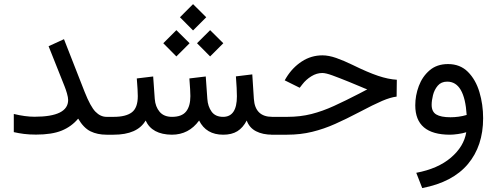

<svg xmlns="http://www.w3.org/2000/svg" viewBox="-20 -663 2446 945"><path d="M47.9 -102.1Q104.5 -88.4 149.9 -88.4Q315.4 -88.4 315.4 -170.9Q315.4 -183.1 309.6 -203.4Q303.7 -223.6 297.9 -237.8L219.2 -435.5L294.9 -470.2L396.5 -210.9Q425.3 -138.2 450 -113Q474.6 -87.9 504.4 -87.9H524.9V0H504.4Q459.5 0 425.5 -16.6Q391.6 -33.2 364.7 -79.1Q332 -40 283.9 -20.3Q235.8 -0.5 157.2 -0.5Q124 -0.5 97.7 -3.9Q71.3 -7.3 47.9 -12.7Z M865.7 -578.1 930.2 -642.6 995.1 -578.1 930.2 -513.2ZM949.7 -450.2 1014.2 -514.6 1079.1 -450.2 1014.2 -385.3ZM783.7 -450.2 848.1 -514.6 913.1 -450.2 848.1 -385.3ZM1078.1 -87.9Q1146 -87.9 1146 -189Q1146 -205.6 1144.8 -230Q1143.6 -254.4 1141.1 -287.1L1221.7 -296.9L1229.5 -176.3Q1235.4 -87.9 1319.8 -87.9H1334.5V0H1320.8Q1272.9 0 1240 -17.1Q1207 -34.2 1194.3 -69.8Q1175.8 -34.2 1148.2 -17.1Q1120.6 0 1078.6 0Q994.6 0 960 -69.8Q909.2 0 825.7 0Q728 -1 696.8 -69.8Q656.2 0 539.1 0H505.4V-87.9H540Q599.6 -87.9 628.9 -110.1Q658.2 -132.3 658.2 -189.9Q658.2 -202.6 657 -224.1Q655.8 -245.6 653.3 -276.9L733.9 -286.6L741.7 -176.3Q744.6 -137.7 765.6 -112.8Q786.6 -87.9 826.7 -87.9Q875 -87.9 896 -114.3Q917 -140.6 917 -189.9Q917 -201.7 915.8 -223.4Q914.6 -245.1 912.1 -276.9L992.7 -286.6L1000.5 -176.3Q1002.9 -139.2 1021.5 -113.5Q1040 -87.9 1078.1 -87.9Z M1314.9 0V-87.9H1394.5Q1458 -87.9 1512.7 -101.8Q1567.4 -115.7 1624 -141.6Q1680.7 -167.5 1749.5 -203.1L1787.6 -223.1Q1776.9 -226.6 1760.3 -234.1Q1743.7 -241.7 1697.3 -260.3Q1647.9 -280.3 1615.7 -292Q1583.5 -303.7 1566.4 -303.7Q1538.6 -303.7 1512.5 -287.6Q1486.3 -271.5 1468.3 -248L1455.1 -231L1381.3 -267.6L1388.7 -280.3Q1419.4 -330.6 1465.6 -360.6Q1511.7 -390.6 1566.9 -390.6Q1597.7 -390.6 1634.8 -377.7Q1671.9 -364.7 1714.8 -343.8Q1790.5 -306.6 1840.8 -289.8Q1891.1 -272.9 1933.1 -270.5L1932.1 -187.5Q1902.3 -184.1 1861.1 -166.5Q1819.8 -148.9 1745.1 -109.4Q1685.5 -78.1 1629.9 -53.2Q1574.2 -28.3 1516.6 -14.2Q1459 0 1393.1 0Z M2274.9 -12.2Q2258.3 -6.8 2234.6 -3.4Q2210.9 0 2194.8 0Q2023.9 0 2023.9 -144.5Q2023.9 -192.9 2041.3 -239.5Q2058.6 -286.1 2094.5 -316.9Q2130.4 -347.7 2185.1 -347.7Q2244.6 -347.7 2283 -309.3Q2321.3 -271 2339.6 -210Q2357.9 -148.9 2357.9 -81.1Q2357.9 55.2 2283 144.5Q2208 233.9 2058.1 262.7L2028.8 187.5Q2135.3 167.5 2199.2 113Q2263.2 58.6 2274.9 -12.2ZM2276.9 -97.2Q2266.6 -261.2 2181.2 -261.2Q2151.4 -261.2 2134.5 -241.2Q2117.7 -221.2 2111.1 -194.6Q2104.5 -168 2104.5 -147Q2104.5 -113.3 2127.2 -99.6Q2149.9 -85.9 2197.3 -85.9Q2216.3 -85.9 2236.8 -88.6Q2257.3 -91.3 2276.9 -97.2Z"/></svg>

Font: Vazir FD-WOL-UI
Style: Regular-FD-WOL-UI
Weight: 400
Designer: Saber Rastikerdar
Foundry: Saber Rastikerdar
Version: Version 30.1.0